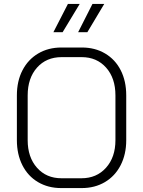

<svg xmlns="http://www.w3.org/2000/svg" viewBox="-20 -950 729 978"><path d="M66 -236V-464Q66 -537 94.5 -592Q123 -647 174.5 -677.5Q226 -708 293 -708H397Q464 -708 515.5 -677.5Q567 -647 595 -592Q623 -537 623 -464V-236Q623 -164 594.5 -108.5Q566 -53 514.5 -22.5Q463 8 396 8H292Q225 8 173.5 -22.5Q122 -53 94 -108.5Q66 -164 66 -236ZM395 -42Q472 -42 520 -95.5Q568 -149 568 -236V-464Q568 -552 520.5 -605.5Q473 -659 396 -659H294Q216 -659 168.5 -605.5Q121 -552 121 -464V-236Q121 -149 168.5 -95.5Q216 -42 293 -42ZM326 -930H386L299 -786H252ZM451 -930H511L425 -786H378Z"/></svg>

Font: Bai Jamjuree Light
Style: Regular
Weight: 300
Designer: Katatrad Aksorn Co.,Ltd.
Foundry: Cadson Demak Co.,Ltd.
Version: Version 1.000; ttfautohint (v1.6)